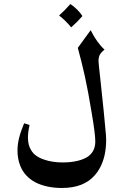

<svg xmlns="http://www.w3.org/2000/svg" viewBox="-20 -760 605 955"><path d="M470 -456Q470 -450 472 -432L480 -358Q499 -182 505 -110Q508 -85 508 -62Q508 -24 500 13Q486 72 452 111Q397 175 288 175Q212 175 156 147Q101 117 81 65Q67 31 67 -11Q67 -42 75 -74Q83 -106 100 -147L127 -138Q119 -102 119 -76Q119 -37 135 -13Q152 18 200 34Q240 48 293 48Q333 48 366 40Q399 32 420 17Q454 -9 454 -56Q454 -94 436 -199Q418 -309 402 -381Q386 -453 367 -522L431 -610Q461 -549 500 -513Q484 -501 477 -488.5Q470 -476 470 -456ZM390 -680Q365 -651 334 -624Q307 -657 274 -683Q302 -708 330 -740Q348 -728 364.5 -711.5Q381 -695 390 -680Z"/></svg>

Font: Mirza Medium
Style: Regular
Weight: 500
Designer: Arabic design by Kourosh Beigpour, Latin design by Eduardo Tunni, engineering by Lasse Fister
Version: Version 1.0010g